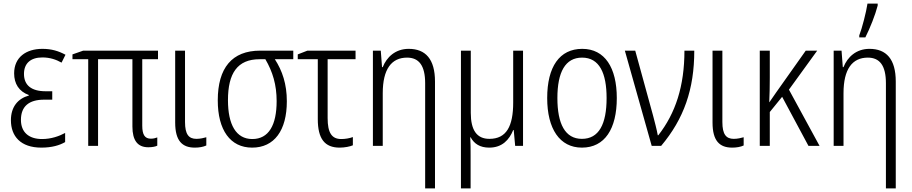

<svg xmlns="http://www.w3.org/2000/svg" viewBox="-20 -815 5097 1073"><path d="M272 -305H235C155 -305 114 -339 114 -402C114 -460 150 -494 217 -494C259 -494 294 -482 324 -465L346 -509C307 -530 268 -542 217 -542C126 -542 59 -495 59 -405C59 -347 86 -304 141 -284V-281C80 -264 41 -218 41 -143C41 -54 95 10 211 10C270 10 313 -3 344 -21V-72C311 -54 266 -38 215 -38C140 -38 97 -77 97 -145C97 -221 142 -258 227 -258H272Z M823 -40C790 -40 775 -61 775 -113V-484H863V-532H445L385 -511V-484H473V0H528V-484H720V-108C720 -30 749 8 809 8C831 8 850 4 859 -1V-47C849 -43 837 -40 823 -40Z M1014 -532H959V-130C959 -27 999 10 1069 10C1093 10 1116 6 1133 -2V-48C1120 -44 1098 -39 1078 -39C1035 -39 1014 -64 1014 -133Z M1583 -249C1583 -345 1558 -419 1516 -484H1619V-532H1434C1277 -532 1197 -436 1197 -254C1197 -88 1267 10 1389 10C1513 10 1583 -86 1583 -249ZM1254 -255C1254 -406 1307 -484 1431 -484H1463C1504 -414 1526 -341 1526 -250C1526 -116 1482 -38 1390 -38C1299 -38 1254 -119 1254 -255Z M1967 -532H1698L1644 -511V-484H1756V-149C1756 -39 1795 10 1878 10C1906 10 1936 4 1952 -3V-49C1933 -42 1909 -38 1887 -38C1834 -38 1811 -73 1811 -155V-484H1967Z M2264 -542C2190 -542 2141 -496 2119 -440H2115L2108 -532H2064V0H2119V-294C2119 -429 2168 -493 2255 -493C2321 -493 2356 -449 2356 -350V238H2411V-359C2411 -485 2358 -542 2264 -542Z M2903 -532H2848V-242C2848 -109 2810 -39 2715 -39C2645 -39 2611 -87 2611 -184V-532H2556V238H2610V54C2610 19 2610 -16 2608 -48H2610C2630 -11 2663 10 2714 10C2787 10 2826 -34 2848 -88H2851L2859 0H2903Z M3427 -267C3427 -437 3360 -542 3234 -542C3107 -542 3038 -442 3038 -267C3038 -95 3108 10 3232 10C3360 10 3427 -95 3427 -267ZM3095 -267C3095 -412 3139 -493 3233 -493C3330 -493 3370 -406 3370 -267C3370 -121 3327 -39 3232 -39C3138 -39 3095 -123 3095 -267Z M3472 -532 3622 0H3675C3802 -151 3860 -316 3860 -532H3805C3805 -333 3755 -182 3659 -59H3656C3651 -89 3638 -137 3630 -168L3530 -532Z M4017 -532H3962V-130C3962 -27 4002 10 4072 10C4096 10 4119 6 4136 -2V-48C4123 -44 4101 -39 4081 -39C4038 -39 4017 -64 4017 -133Z M4547 -532H4483L4318 -299C4305 -281 4294 -264 4280 -244H4279C4281 -285 4282 -332 4282 -380V-532H4226V0H4282V-189L4351 -274L4498 0H4560L4389 -314Z M4782 -606H4816C4842 -657 4872 -733 4885 -784V-795H4828C4821 -748 4798 -658 4782 -617ZM4839 -542C4765 -542 4716 -496 4694 -440H4690L4683 -532H4639V0H4694V-294C4694 -429 4743 -493 4830 -493C4896 -493 4931 -449 4931 -350V238H4986V-359C4986 -485 4933 -542 4839 -542Z"/></svg>

Font: Noto Sans Display SemiCondensed Light
Style: Regular
Weight: 300
Width: 4
Designer: Monotype Design Team
Foundry: Monotype Imaging Inc.
Version: Version 1.900